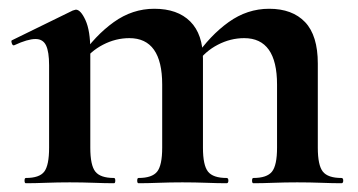

<svg xmlns="http://www.w3.org/2000/svg" viewBox="-20 -418 817 438"><path d="M558 0Q555 0 555 -6Q555 -12 558 -12Q589 -12 600.5 -26.5Q612 -41 612 -81V-225Q612 -331 537 -331Q506 -331 477 -316Q448 -301 430 -275L425 -287Q459 -337 501.5 -367.5Q544 -398 594 -398Q647 -398 676 -367.5Q705 -337 705 -273V-81Q705 -41 716.5 -26.5Q728 -12 759 -12Q763 -12 763 -6Q763 0 759 0Q739 0 713 -1Q687 -2 658 -2Q630 -2 604 -1Q578 0 558 0ZM296 0Q293 0 293 -6Q293 -12 296 -12Q327 -12 338.5 -26.5Q350 -41 350 -81V-225Q350 -331 275 -331Q244 -331 215 -316Q186 -301 168 -275L163 -287Q197 -337 239.5 -367.5Q282 -398 332 -398Q385 -398 414 -369Q443 -340 443 -284V-81Q443 -41 454.5 -26.5Q466 -12 497 -12Q501 -12 501 -6Q501 0 497 0Q477 0 451 -1Q425 -2 396 -2Q368 -2 342 -1Q316 0 296 0ZM39 0Q36 0 36 -6Q36 -12 39 -12Q70 -12 81 -26.5Q92 -41 92 -81V-269Q92 -300 85 -314.5Q78 -329 61 -329Q52 -329 40 -325.5Q28 -322 13 -315Q9 -313 7 -319Q5 -325 7 -326L146 -394Q152 -396 153 -396Q164 -396 175 -372Q186 -348 186 -303V-81Q186 -41 197.5 -26.5Q209 -12 240 -12Q243 -12 243 -6Q243 0 240 0Q220 0 194 -1Q168 -2 139 -2Q111 -2 85 -1Q59 0 39 0Z"/></svg>

Font: Cormorant Light
Style: Regular
Weight: 300
Designer: Christian Thalmann (Catharsis Fonts)
Foundry: Catharsis Fonts
Version: Version 4.000